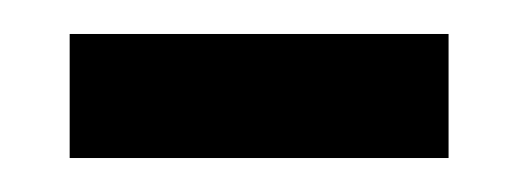

<svg xmlns="http://www.w3.org/2000/svg" viewBox="-20 -329 305 113"><path d="M21 -236V-309H244V-236Z"/></svg>

Font: Noto Serif Khmer Condensed
Style: Regular
Weight: 400
Width: 3
Designer: Danh Hong and the Monotype Design Team
Foundry: Monotype Imaging Inc.
Version: Version 2.004